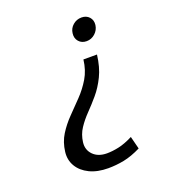

<svg xmlns="http://www.w3.org/2000/svg" viewBox="-137 -635 856 957"><g transform="rotate(-20 291.5 -156.0)"><path d="M274 220Q216.5 220 175.5 200Q134.5 180 114.2 146Q94 112 99 70Q105 20 129.2 -18.8Q153.5 -57.5 186.5 -91.2Q219.5 -125 252.8 -159.5Q286 -194 310.8 -235.5Q335.5 -277 342 -332H414Q406 -267 383.5 -221Q361 -175 331.8 -140.5Q302.5 -106 274 -76.8Q245.5 -47.5 224.8 -16.2Q204 15 199 55Q194 94.5 220.2 121.2Q246.5 148 293 148Q321.5 148 355.5 140.8Q389.5 133.5 432 112L449 179Q399.5 203.5 357.5 211.8Q315.5 220 274 220ZM389 -412Q363 -412 347.8 -429.5Q332.5 -447 336 -473Q339 -498.5 358.5 -515.2Q378 -532 404 -532Q429.5 -532 444.8 -515.2Q460 -498.5 457 -473Q453.5 -447 434 -429.5Q414.5 -412 389 -412Z"/></g></svg>

Font: Expletus Sans
Style: Italic
Weight: 400
Italic angle: -7°
Designer: Jasper de Waard
Foundry: Designtown
Version: Version 7.500